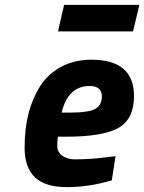

<svg xmlns="http://www.w3.org/2000/svg" viewBox="-20 -756 592 788"><path d="M287 -102Q356 -102 428 -112L454 -115L439 -16Q346 12 255 12Q164 12 122.5 -29Q81 -70 81 -149Q81 -228 97 -290Q113 -352 144.5 -402Q176 -452 230.5 -481.5Q285 -511 355 -511Q530 -511 530 -362Q530 -267 466 -231Q402 -195 253 -195H218Q215 -183 215 -157.5Q215 -132 235.5 -117Q256 -102 287 -102ZM274 -294Q343 -294 370.5 -309Q398 -324 398 -360Q398 -403 348 -403Q259 -403 233 -294ZM218 -627 243 -736H552L526 -627Z"/></svg>

Font: Titillium Web
Style: Bold Italic
Weight: 700
Italic angle: -13°
Version: Version 1.002;PS 57.000;hotconv 1.0.70;makeotf.lib2.5.55311